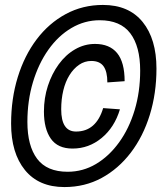

<svg xmlns="http://www.w3.org/2000/svg" viewBox="-20 -746 654 778"><path d="M241 12Q137 12 81 -57Q25 -126 25 -245Q25 -346 52 -433.5Q79 -521 128.5 -586.5Q178 -652 246.5 -689Q315 -726 397 -726Q502 -726 558 -657Q614 -588 614 -468Q614 -368 587 -280.5Q560 -193 510 -127.5Q460 -62 392 -25Q324 12 241 12ZM254 -50Q316 -50 369 -81.5Q422 -113 462.5 -169Q503 -225 525.5 -299.5Q548 -374 548 -460Q548 -558 508 -611Q468 -664 384 -664Q323 -664 269.5 -632.5Q216 -601 176 -544.5Q136 -488 113.5 -413Q91 -338 91 -252Q91 -155 130.5 -102.5Q170 -50 254 -50ZM274 -144Q214 -144 186 -184Q158 -224 158 -294Q158 -349 174 -398Q190 -447 218 -485.5Q246 -524 284 -546Q322 -568 365 -568Q424 -568 454.5 -531Q485 -494 485 -417L415 -412Q415 -456 399.5 -477.5Q384 -499 350 -499Q323 -499 300.5 -483.5Q278 -468 261.5 -441.5Q245 -415 236.5 -379.5Q228 -344 228 -303Q228 -258 243 -235.5Q258 -213 288 -213Q329 -213 356.5 -237Q384 -261 398 -308L466 -303Q444 -230 392 -187Q340 -144 274 -144Z"/></svg>

Font: Geist Mono
Style: Italic
Weight: 400
Italic angle: -12°
Monospace: yes
Designer: Basement.studio, Andrés Briganti, Mateo Zaragoza
Foundry: Basement.studio, Vercel, Andrés Briganti, Guido Ferreyra, Mateo Zaragoza
Version: Version 1.500